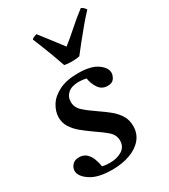

<svg xmlns="http://www.w3.org/2000/svg" viewBox="-189 -835 821 935"><g transform="rotate(-30 221.5 -367.5)"><path d="M161 12Q82 12 40 -16Q-2 -44 -2 -75Q-2 -92 11 -107Q24 -122 49 -122Q74 -122 89.5 -108Q105 -94 113.5 -72Q122 -50 125 -28Q136 -25 146.5 -24Q157 -23 167 -23Q208 -23 236 -40.5Q264 -58 264 -93Q264 -124 240 -145.5Q216 -167 170 -198Q143 -217 118 -237.5Q93 -258 77 -283Q61 -308 61 -339Q61 -371 80.5 -403.5Q100 -436 142 -457.5Q184 -479 249 -479Q321 -479 357 -454Q393 -429 393 -400Q393 -385 382.5 -369Q372 -353 346 -353Q313 -353 295.5 -379.5Q278 -406 274 -436Q253 -441 232 -441Q192 -441 171 -422.5Q150 -404 150 -375Q150 -344 174.5 -321.5Q199 -299 246 -267Q273 -249 298 -228.5Q323 -208 339 -182.5Q355 -157 355 -122Q355 -80 330 -50Q305 -20 261 -4Q217 12 161 12ZM142 -731Q148 -737 155.5 -740Q163 -743 170 -745Q195 -713 220.5 -680Q246 -647 267 -619Q303 -647 342 -682Q381 -717 421 -747Q427 -745 434.5 -738Q442 -731 445 -725Q421 -700 393 -666.5Q365 -633 339.5 -601Q314 -569 297 -547Q280 -543 254 -543Q228 -543 212 -547Q203 -573 191 -606Q179 -639 166 -672Q153 -705 142 -731Z"/></g></svg>

Font: Tiro Bangla
Style: Italic
Weight: 400
Italic angle: -11°
Designer: Bangla: John Hudson & Fiona Ross, assisted by Neelakash Kshetrimayum. Latin: John Hudson with Paul Hanslow, assisted by 
Foundry: Tiro Typeworks Ltd.
Version: Version 1.60